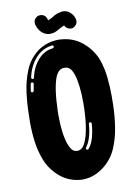

<svg xmlns="http://www.w3.org/2000/svg" viewBox="-106 -1069 811 1136"><g transform="rotate(-10 300.0 -500.5)"><path d="M296 0H286.6Q212.9 -5.9 160.1 -51.5Q107.4 -97 83.7 -159.4Q63.4 -211.4 55.7 -269.3Q48 -327.2 48 -389.6L49 -430.2Q50 -503 59.2 -570Q68.3 -637.1 93.1 -696.5Q118.3 -758.4 174.8 -801Q229.2 -838.6 299 -839.6Q305.9 -839.6 312.9 -838.6Q388.1 -833.7 442.6 -787.4Q497 -741.1 520.8 -678.2Q538.6 -627.2 544.8 -571.5Q551 -515.8 551 -456.9L550.5 -408.9Q549 -335.1 538.1 -267.6Q527.2 -200 501 -141.1Q483.7 -103 453.2 -71.3Q422.8 -39.6 382.7 -19.8Q342.6 0 296 0ZM108.4 -636.6Q111.9 -636.6 114.1 -638.6Q116.3 -640.6 116.8 -643.6Q130.7 -706.4 168.1 -748.3Q205.4 -790.1 255.9 -795Q259.4 -796 261.9 -798.3Q264.4 -800.5 264.4 -804Q264.4 -807.4 261.6 -809.9Q258.9 -812.4 255.4 -812.4H255Q196.5 -805.9 155.7 -760.1Q114.9 -714.4 100.5 -647V-645Q100.5 -642.6 102.2 -640.1Q104 -637.6 106.9 -636.6ZM295 -172.3Q309.4 -172.3 321.8 -181.7Q334.2 -191.1 344.1 -212.9Q373.8 -278.7 378.2 -413.4L378.7 -446.5Q378.7 -556.9 358.4 -618.8Q347.5 -649.5 334.7 -659.7Q321.8 -669.8 304 -669.8Q285.6 -669.8 273.5 -659.7Q261.4 -649.5 251 -627.7Q225.2 -563.4 221.3 -425.7L220.8 -399Q220.8 -287.1 244.1 -221.8Q256.4 -190.6 268.6 -181.4Q280.7 -172.3 295 -172.3ZM93.6 -559.4Q96.5 -559.4 98.8 -561.9Q101 -564.4 102 -566.8Q105 -586.6 108.9 -606.9V-609.4Q108.9 -612.4 106.4 -615.1Q104 -617.8 100 -617.8Q97 -617.8 95 -615.6Q93.1 -613.4 91.6 -610.4Q87.6 -590.1 84.7 -569.3V-568.3Q84.7 -565.3 86.6 -562.6Q88.6 -559.9 92.6 -559.4ZM355.4 -168.8Q358.9 -168.8 361.9 -171.8Q383.2 -198 393.6 -236.6Q404 -275.2 406.4 -316.3V-317.8Q406.4 -321.3 404.2 -323.5Q402 -325.7 399 -325.7H397.5Q394.1 -325.7 391.8 -323.5Q389.6 -321.3 389.6 -317.8Q387.1 -277.7 376.7 -241.6Q366.3 -205.4 349 -183.2Q346.5 -180.7 346.5 -177.2Q346.5 -173.8 349.5 -170.8Q352.5 -168.8 355.4 -168.8ZM255.9 -882.2H252Q225.7 -884.2 205.4 -903.5Q187.1 -922.3 179.2 -950Q177.7 -956.4 177.7 -962.4Q177.7 -977.7 188.9 -989.4Q200 -1001 216.8 -1001H218.3Q231.2 -1001 241.6 -993.3Q252 -985.6 255.4 -972.8Q256.4 -969.3 256.9 -967.6Q257.4 -965.8 258.2 -965.1Q258.9 -964.4 259.4 -963.4Q259.9 -963.4 259.9 -963.4Q264.4 -964.4 283.2 -974.3Q288.1 -977.2 293.1 -980.2Q312.4 -994.1 346 -999.5L353 -1000Q362.9 -1000 373.8 -996.8Q384.7 -993.6 393.6 -985.6Q414.9 -968.3 421.3 -942.6Q422.8 -937.1 422.8 -931.2Q422.8 -906.4 396 -893.6Q390.1 -891.6 383.7 -891.6Q371.8 -891.6 361.4 -898.5Q351 -905.4 346.5 -916.8Q345 -916.3 343.6 -915.8Q337.1 -913.4 321.3 -905Q318.8 -903 315.3 -902Q304 -894.6 289.6 -888.4Q275.2 -882.2 255.9 -882.2Z"/></g></svg>

Font: AKL FREE 002
Style: Regular
Weight: 400
Designer: AKL
Foundry: AKL
Version: Version 1.00;August 17, 2024;FontCreator 13.0.0.2675 64-bit